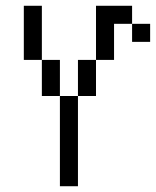

<svg xmlns="http://www.w3.org/2000/svg" viewBox="-20 -645 540 665"><path d="M125 -437.5H62.5V-625H125ZM125 -437.5H187.5V-312.5H125ZM187.5 -312.5H250V0H187.5ZM250 -437.5H312.5V-312.5H250ZM312.5 -625H437.5V-562.5H375V-437.5H312.5ZM437.5 -562.5H500V-500H437.5Z"/></svg>

Font: 寒蝉点阵体 16px
Style: Regular
Weight: 400
Designer: Designed by Warren2060
Foundry: ChillType
Version: Version 1.000